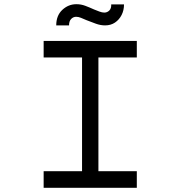

<svg xmlns="http://www.w3.org/2000/svg" viewBox="-20 -895 860 915"><path d="M188 0V-79H371V-621H188V-700H632V-621H449V-79H632V0ZM481 -774Q459 -774 437 -782Q415 -790 392 -799Q378 -805 366 -810Q354 -815 343 -815Q329 -815 319 -804.5Q309 -794 309 -774H248Q248 -821 277 -848Q306 -875 344 -875Q366 -875 386 -867.5Q406 -860 428 -850Q440 -845 453.5 -840Q467 -835 477 -835Q491 -835 501 -845Q511 -855 510 -874H571Q571 -846 559.5 -823.5Q548 -801 528 -787.5Q508 -774 481 -774Z"/></svg>

Font: Lexend Zetta Light
Style: Regular
Weight: 300
Designer: Bonnie Shaver-Troup, Thomas Jockin
Foundry: Lexend
Version: Version 1.007